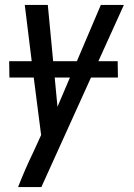

<svg xmlns="http://www.w3.org/2000/svg" viewBox="-20 -540 540 775"><path d="M53 215Q67 179 82.5 143.5Q98 108 115 73L146 5L115 -236L80 -520H173L212 -109L387 -520H480L147 215ZM456 -227H18L17 -293H455Z"/></svg>

Font: Iosevka Medium Oblique
Style: Regular
Weight: 500
Italic angle: -9°
Monospace: yes
Designer: Belleve Invis
Foundry: Belleve Invis
Version: Version 32.5.0; ttfautohint (v1.8.4)